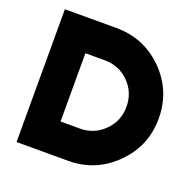

<svg xmlns="http://www.w3.org/2000/svg" viewBox="-124 -825 955 951"><g transform="rotate(20 353.5 -350.0)"><path d="M332 -530Q407 -530 460 -478Q512 -425 512 -350Q512 -275 460 -223Q407 -170 332 -170H230V-530ZM332 -700H60V0H332Q477 0 580 -103Q631 -154 656.5 -215.5Q682 -277 682 -350Q682 -495 580 -598Q477 -700 332 -700Z"/></g></svg>

Font: Unageo
Style: Black
Weight: 900
Designer: Richard Sepsi
Foundry: Richard Sepsi
Version: Version 2.000